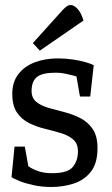

<svg xmlns="http://www.w3.org/2000/svg" viewBox="-20 -737 446 766"><path d="M38 -152H79L93 -74Q106 -64 130 -55Q154 -46 188 -46Q250 -46 270.5 -71Q291 -96 291 -133Q291 -164 272 -180.5Q253 -197 223 -206Q193 -215 160 -223Q127 -231 97 -245.5Q67 -260 48 -287.5Q29 -315 29 -363Q29 -410 53.5 -441.5Q78 -473 119 -488.5Q160 -504 211 -504Q242 -504 271.5 -499.5Q301 -495 323 -488.5Q345 -482 354 -477L340 -352H299L285 -432Q285 -432 272.5 -435.5Q260 -439 241 -443Q222 -447 203 -447Q148 -447 127 -429.5Q106 -412 106 -374Q106 -346 125 -330.5Q144 -315 174 -306.5Q204 -298 237.5 -289.5Q271 -281 301 -265.5Q331 -250 350 -222Q369 -194 369 -146Q369 -86 343 -52.5Q317 -19 275 -5Q233 9 184 9Q148 9 115 2Q82 -5 58.5 -14.5Q35 -24 26 -30ZM111 -565 220 -686Q232 -700 242 -708.5Q252 -717 262 -717Q275 -717 289.5 -701.5Q304 -686 313 -655L139 -535Z"/></svg>

Font: Faustina VF Beta
Style: Regular
Weight: 400
Designer: Alfonso Garcia
Foundry: Omnibus-Type
Version: Version 1.006